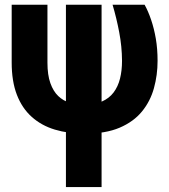

<svg xmlns="http://www.w3.org/2000/svg" viewBox="-20 -548 708 802"><path d="M28.8 -528.3H178.2V-286.1Q178.2 -234.9 190.4 -200.7Q202.6 -166.5 223.4 -146.7Q244.1 -127 271.7 -118.7Q299.3 -110.4 329.6 -110.4Q374.5 -110.4 405.3 -123.8Q436 -137.2 454.6 -161.9Q473.1 -186.5 481.4 -220Q489.7 -253.4 489.7 -293.9Q489.3 -354 478 -413.1Q466.8 -472.2 450.2 -528.3H584Q599.1 -501 611.3 -465.1Q623.5 -429.2 630.9 -386.5Q638.2 -343.8 638.2 -293.9Q638.2 -234.4 623 -179.7Q607.9 -125 573 -82.3Q538.1 -39.6 479.7 -14.6Q421.4 10.3 334.5 10.3Q265.1 10.3 209.2 -6.6Q153.3 -23.4 112.8 -59.6Q72.3 -95.7 50.5 -152.1Q28.8 -208.5 28.8 -287.1ZM255.4 -528.3H404.3V233.4H255.4Z"/></svg>

Font: Roboto Condensed ExtraBold
Style: Regular
Weight: 800
Designer: Christian Robertson
Foundry: Google
Version: Version 3.008; 2023